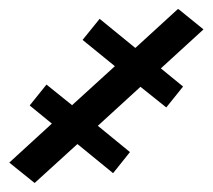

<svg xmlns="http://www.w3.org/2000/svg" viewBox="-27 -209 463 418"><path d="M-6.8 145 85.9 60.1 38.1 21V20L74.2 -24.9L129.9 20L223.1 -64.9L152.8 -122.1L189.9 -168L267.1 -105H268.1L359.9 -189H361.8L416 -145L323.2 -60.1L371.1 -21V-20L335 24.9L278.8 -20L186 64.9L255.9 122.1L219.2 168L142.1 105H141.1L48.8 189H47.9Z"/></svg>

Font: CMU Bright
Style: SemiBold
Weight: 600
Version: Version 0.7.0